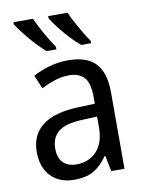

<svg xmlns="http://www.w3.org/2000/svg" viewBox="-87 -827 681 899"><g transform="rotate(-10 254.0 -378.0)"><path d="M261 -546Q350 -546 391.5 -501Q433 -456 433 -364V0H370L355 -75H352Q322 -32 286.5 -11Q251 10 193 10Q124 10 83 -32Q42 -74 42 -149Q42 -229 98.5 -273Q155 -317 269 -321L349 -324V-357Q349 -422 324.5 -449Q300 -476 253 -476Q218 -476 184.5 -465Q151 -454 120 -438L93 -502Q127 -521 170 -533.5Q213 -546 261 -546ZM281 -260Q198 -257 164 -229Q130 -201 130 -149Q130 -103 153.5 -81Q177 -59 216 -59Q274 -59 311.5 -98Q349 -137 349 -213V-263ZM297 -766Q306 -745 320.5 -718Q335 -691 351 -664Q367 -637 381 -618V-606H335Q313 -623 286.5 -651.5Q260 -680 237.5 -709Q215 -738 205 -756V-766ZM133 -766Q149 -730 172 -689Q195 -648 216 -618V-606H169Q148 -624 122 -652Q96 -680 73.5 -709Q51 -738 40 -756V-766Z"/></g></svg>

Font: Noto Sans SemiCondensed
Style: Regular
Weight: 400
Width: 4
Designer: Monotype Design Team
Foundry: Monotype Imaging Inc.
Version: Version 2.013; ttfautohint (v1.8.4.7-5d5b)